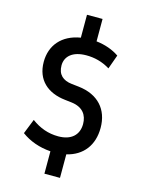

<svg xmlns="http://www.w3.org/2000/svg" viewBox="-144 -933 875 1167"><g transform="rotate(15 293.5 -350.0)"><path d="M254 9V150H352V2C454 -22 512 -98 512 -207C512 -323 443 -401 318 -415L273 -420C218 -426 184 -455 184 -513C184 -569 227 -611 315 -611C365 -611 416 -599 464 -569L496 -658C457 -685 407 -703 352 -709V-850H254V-706C138 -687 74 -610 74 -506C74 -392 148 -328 259 -316L302 -311C374 -302 403 -258 403 -202C403 -134 358 -91 276 -91C213 -91 158 -111 107 -149L70 -56C120 -19 183 4 254 9Z"/></g></svg>

Font: Finlandica Medium
Style: Regular
Weight: 500
Designer: Niklas Ekholm, Juho Hiilivirta, Jaakko Suomalainen
Foundry: Helsinki Type Studio
Version: Version 2.000;Glyphs 3.2 (3202)